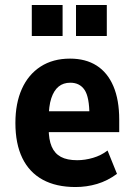

<svg xmlns="http://www.w3.org/2000/svg" viewBox="-20 -742 540 773"><path d="M284 11Q206 11 152 -18.5Q98 -48 70 -105.5Q42 -163 42 -247Q42 -326 68 -384Q94 -442 143.5 -474Q193 -506 262 -506Q325 -506 369 -478Q413 -450 436.5 -395Q460 -340 460 -260V-210H159V-294H354L340 -277Q340 -351 320.5 -380Q301 -409 263 -409Q235 -409 216 -393.5Q197 -378 186.5 -346.5Q176 -315 176 -263V-225Q176 -180 188 -152Q200 -124 225 -110.5Q250 -97 291 -97Q322 -97 354.5 -106.5Q387 -116 413 -136L451 -42Q413 -14 371 -1.5Q329 11 284 11ZM286 -597V-722H410V-597ZM108 -597V-722H232V-597Z"/></svg>

Font: Nunito Sans 10pt Condensed ExtraBold
Style: Regular
Weight: 800
Width: 3
Designer: Vernon Adams
Foundry: Vernon Adams
Version: Version 3.101;gftools[0.9.27]